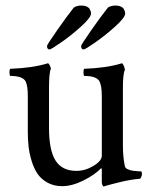

<svg xmlns="http://www.w3.org/2000/svg" viewBox="-20 -670 555 698"><path d="M150.9 -502.9Q150.9 -507.3 187.5 -559.8Q224.1 -612.3 248 -642.1Q249 -643.1 252.2 -644.8Q255.4 -646.5 262 -648.2Q268.6 -649.9 274.9 -649.9Q287.1 -649.9 295.2 -646.2Q303.2 -642.6 306.2 -637Q309.1 -631.3 310.1 -627.9Q311 -624.5 311 -621.1Q311 -606.4 275.1 -574Q239.3 -541.5 202.4 -515.9Q165.5 -490.2 160.2 -490.2Q150.9 -490.2 150.9 -502.9ZM274.9 -502.9Q274.9 -507.3 311.5 -559.8Q348.1 -612.3 372.1 -642.1Q373 -643.1 376.2 -644.8Q379.4 -646.5 386 -648.2Q392.6 -649.9 398.9 -649.9Q411.1 -649.9 419.2 -646.2Q427.2 -642.6 430.2 -637Q433.1 -631.3 434.1 -627.9Q435.1 -624.5 435.1 -621.1Q435.1 -606.4 399.2 -574Q363.3 -541.5 326.4 -515.9Q289.6 -490.2 284.2 -490.2Q274.9 -490.2 274.9 -502.9ZM17.1 -394Q14.6 -396.5 14.4 -406.2Q14.2 -416 17.1 -419.9Q99.6 -422.9 153.8 -439.9Q157.2 -439.9 161.1 -432.1Q165 -424.3 165 -419.9Q158.2 -406.2 158.2 -351.1V-204.1Q158.2 -124 181.9 -86.4Q205.6 -48.8 257.8 -48.8Q290 -48.8 320.1 -67.1Q350.1 -85.4 350.1 -104V-319.8Q350.1 -357.9 341.8 -374Q331.1 -394 286.1 -394Q283.7 -396.5 283.4 -406.2Q283.2 -416 286.1 -419.9Q368.7 -422.9 422.9 -439.9Q426.3 -439.9 430.2 -430.2Q434.1 -420.4 434.1 -416Q426.8 -401.4 426.8 -351.1V-141.1Q426.8 -99.6 434.1 -64.9Q435.5 -58.6 445.1 -54.4Q454.6 -50.3 464.4 -49.1Q474.1 -47.9 483.4 -47.4Q492.7 -46.9 493.2 -46.9Q496.1 -45.4 496.1 -36.1Q496.1 -33.2 493.4 -26.6Q490.7 -20 487.8 -20Q473.1 -19 454.6 -15.9Q436 -12.7 419.7 -8.8Q403.3 -4.9 389.4 -1.2Q375.5 2.4 366.7 4.9L357.9 7.8Q354.5 7.8 352.3 2.9Q350.1 -2 350.1 -7.8V-54.2L348.1 -59.1Q325.2 -34.7 283.4 -13.9Q241.7 6.8 206.1 6.8Q175.8 6.8 152.6 -6.1Q129.4 -19 116.2 -38.6Q103 -58.1 94.7 -85.9Q86.4 -113.8 83.7 -138.7Q81.1 -163.6 81.1 -191.9V-319.8Q81.1 -358.9 73.2 -374Q62.5 -394 17.1 -394Z"/></svg>

Font: Crimson
Style: Roman
Weight: 400
Version: Version 0.8